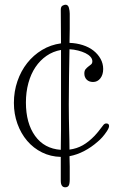

<svg xmlns="http://www.w3.org/2000/svg" viewBox="-20 -826 515 815"><path d="M276 -768Q276 -734 276 -703.5Q276 -673 275 -644Q305 -643 331.5 -634.5Q358 -626 377 -611Q396 -596 407 -576Q418 -556 418 -533Q418 -509 406 -493.5Q394 -478 375 -478Q358 -478 348 -488Q338 -498 338 -514Q338 -526 343.5 -532.5Q349 -539 355 -543.5Q361 -548 366.5 -552.5Q372 -557 372 -566Q372 -576 364 -585Q356 -594 342.5 -600.5Q329 -607 311.5 -611.5Q294 -616 275 -617Q274 -560 273 -504Q272 -448 272 -382Q272 -349 272.5 -322.5Q273 -296 273.5 -274Q274 -252 274.5 -232Q275 -212 275 -191Q306 -195 331.5 -209.5Q357 -224 382 -250Q393 -261 417 -293Q423 -302 431 -302Q443 -302 443 -291Q443 -283 433 -268Q415 -241 394 -224Q368 -201 337.5 -185Q307 -169 275 -163Q276 -142 276 -118.5Q276 -95 276 -65Q276 -45 271.5 -38Q267 -31 257 -31Q238 -31 238 -59V-160Q195 -161 158.5 -179Q122 -197 95.5 -228Q69 -259 54 -300.5Q39 -342 39 -389Q39 -438 54 -481.5Q69 -525 95.5 -558.5Q122 -592 158.5 -614Q195 -636 239 -642Q239 -675 238.5 -710Q238 -745 238 -784Q238 -798 245.5 -802Q253 -806 258 -806Q269 -806 272.5 -793Q276 -780 276 -768ZM90 -391Q90 -303 129 -249Q168 -195 238 -190Q238 -212 238.5 -232.5Q239 -253 239 -276.5Q239 -300 239 -327Q239 -354 239 -388V-614Q205 -608 177.5 -589Q150 -570 130.5 -541Q111 -512 100.5 -473.5Q90 -435 90 -391Z"/></svg>

Font: Life Savers
Style: Regular
Weight: 400
Version: Version 2.001; ttfautohint (v0.93) -l 8 -r 50 -G 200 -x 14 -